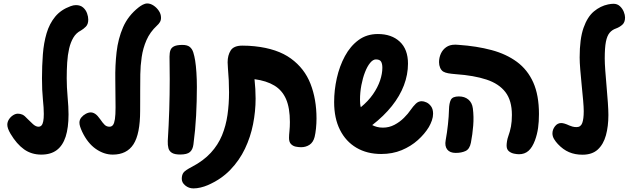

<svg xmlns="http://www.w3.org/2000/svg" viewBox="-20 -856 3559 1087"><path d="M213.9 19.3Q158.3 19.3 116.4 -10.4Q74.4 -40.2 39.6 -98.7Q30.2 -114.8 25.8 -127.2Q21.4 -139.7 21.4 -149.8Q21.4 -165.8 30.6 -180.1Q39.8 -194.4 53.8 -203.4Q67.8 -212.4 81.2 -212.4Q94.1 -212.4 106.5 -207.2Q118.9 -202 136.8 -181.9Q150.8 -167.4 166.9 -153Q183.1 -138.6 197.6 -138.6Q208.7 -138.6 215.2 -146.1Q221.8 -153.6 224.9 -169.7Q228 -185.8 228 -211Q228 -244.1 222.8 -294.1Q217.7 -344 217.7 -412.6Q217.7 -483.4 222.7 -548.4Q227.7 -613.4 243.8 -667.8Q259.9 -722.1 292.4 -761.6Q324.9 -801.1 379.7 -821Q396.1 -827.1 409.6 -827.1Q435.2 -827.1 450.7 -813.4Q466.2 -799.7 472.9 -780.6Q479.7 -761.6 479.7 -745.1Q479.7 -719 466.2 -705.3Q452.7 -691.7 437.6 -683Q411.2 -669.7 395.4 -643.1Q379.7 -616.6 371.4 -580.9Q363.1 -545.2 360.4 -502.3Q357.7 -459.3 357.7 -413Q357.7 -363.3 362.8 -306.7Q368 -250 368 -208.2Q368 -133.2 351.7 -82.4Q335.3 -31.7 301.3 -6.2Q267.3 19.3 213.9 19.3Z M618.1 19.3Q568.8 19.3 522.5 -12.9Q476.2 -45.1 445.3 -109.8Q438 -125.7 433.8 -138.5Q429.7 -151.3 429.7 -161.4Q429.7 -177.7 440.1 -190.6Q450.6 -203.6 465.6 -211.6Q480.6 -219.6 493.8 -219.6Q506.7 -219.6 519.6 -210.9Q532.4 -202.2 547.3 -180.9Q561.9 -159.4 572.8 -149Q583.8 -138.6 600 -138.6Q612.1 -138.6 619.6 -148.3Q627 -158 630.6 -181.8Q634.2 -205.7 634.2 -247.6Q634.2 -324.3 632.8 -404.6Q631.4 -484.8 640 -560.8Q648.6 -636.9 676.9 -702.1Q705.3 -767.2 764.7 -814.1Q775 -822.4 788.2 -829.4Q801.4 -836.4 813.9 -836.4Q831.3 -836.4 849.1 -824.8Q866.9 -813.1 879.2 -794.8Q891.6 -776.6 891.6 -755.4Q891.6 -741 885.1 -730.5Q878.7 -720 868.6 -711.1Q829.2 -674.4 809.3 -628.7Q789.4 -583 782.2 -533.2Q774.9 -483.4 774.3 -435.2Q773.7 -386.9 773.7 -344.9Q773.7 -311.1 773.6 -283.2Q773.4 -255.3 773.4 -228.7Q773.4 -97.6 735.6 -39.1Q697.8 19.3 618.1 19.3Z M1084.9 -513.1Q1089.4 -485.3 1092 -445.5Q1094.6 -405.7 1094.6 -363.6Q1094.6 -283 1090.3 -201.9Q1086.1 -120.9 1075.1 -38.3Q1071.3 -9.2 1055.2 4.8Q1039.1 18.8 999.8 18.8Q968.8 18.8 953.4 9.3Q938 -0.2 933.5 -17.3Q929 -34.4 929.8 -57.8Q935.4 -146.7 938.2 -234.4Q940.9 -322.2 940.9 -408Q940.9 -439.2 940.3 -475.2Q939.7 -511.2 939.7 -535.3Q939.7 -558.1 945.3 -572.7Q950.9 -587.2 966.8 -594.4Q982.7 -601.7 1013.1 -601.7Q1040.2 -601.7 1054.2 -590.5Q1068.1 -579.3 1074.3 -559.3Q1080.6 -539.3 1084.9 -513.1Z M1771.9 -185.3Q1771.9 -157.6 1769 -129Q1766.1 -100.4 1761.1 -80.4Q1753.2 -50.1 1732.4 -36.3Q1711.6 -22.6 1684.7 -22.6Q1670.2 -22.6 1654.3 -25.8Q1638.4 -29.1 1627.4 -40.4Q1616.3 -51.7 1616.3 -75Q1616.3 -90.9 1618.8 -114.4Q1621.2 -138 1621.2 -165.2Q1621.2 -245.1 1599.4 -295.1Q1577.6 -345 1533.1 -371.8Q1488.7 -398.7 1420.9 -407.7Q1423.9 -379.9 1425.5 -352.4Q1427.1 -324.9 1427.1 -297.7Q1427.1 -225.9 1412.7 -152.9Q1398.3 -79.9 1366.8 -13.9Q1335.3 52.1 1283.7 105.7Q1232 159.3 1156.7 192.1Q1136.7 200.7 1115.7 205.6Q1094.7 210.6 1075.1 210.6Q1049 210.6 1029.1 194.3Q1009.1 178.1 1009.1 156.6Q1009.1 134 1019.1 120.9Q1029 107.9 1067.1 88.2Q1132.1 54.1 1173.4 9.1Q1214.7 -35.9 1236.9 -89.9Q1259.1 -144 1267.9 -205.3Q1276.7 -266.7 1276.7 -333.2Q1276.7 -367.7 1275.1 -401.6Q1273.4 -435.6 1270.4 -470.1L1268.7 -503.3Q1268.7 -543.1 1286.1 -570.4Q1303.4 -597.7 1352.4 -597.7Q1370.4 -597.7 1388 -596.8Q1405.6 -595.9 1421.6 -594.1Q1550.1 -580.6 1627 -524.6Q1703.9 -468.7 1737.9 -381.4Q1771.9 -294.1 1771.9 -185.3Z M2289.8 -495.7Q2289.8 -433.6 2266.8 -373.1Q2243.9 -312.6 2198.6 -255.7Q2153.2 -198.8 2087.3 -147.8Q2099.7 -141.3 2114.6 -137.4Q2129.6 -133.4 2148.1 -133.4Q2182.9 -133.4 2213.2 -149.4Q2243.6 -165.4 2267.2 -189.1Q2290.9 -212.7 2304.9 -233.8Q2318.8 -253.9 2333.6 -268.4Q2348.3 -283 2367.6 -283Q2379.4 -283 2394.3 -276.3Q2409.2 -269.6 2420.6 -253.8Q2431.9 -238.1 2431.9 -212.2Q2431.9 -193.8 2425.1 -174.1Q2418.2 -154.4 2407.9 -136.6Q2384.2 -97.4 2345.3 -62.6Q2306.4 -27.7 2254.2 -5.9Q2201.9 15.8 2138.4 15.8Q2057.7 15.8 1997.7 -19.7Q1937.7 -55.1 1904.7 -120.8Q1871.7 -186.4 1871.7 -278.2Q1871.7 -345.8 1886.9 -413.7Q1902.2 -481.7 1932.8 -538.4Q1963.4 -595.1 2009.9 -629.3Q2056.3 -663.4 2119.2 -663.4Q2197 -663.4 2243.4 -620.1Q2289.8 -576.7 2289.8 -495.7ZM2018.2 -291.3Q2018.2 -280.7 2019 -269.9Q2019.8 -259.2 2022.6 -248.9Q2064.7 -283.4 2091.6 -322.2Q2118.4 -361 2131.6 -399.8Q2144.7 -438.6 2144.7 -472.4Q2144.7 -495.4 2137.2 -507.5Q2129.7 -519.6 2108 -519.6Q2091.7 -519.6 2075.6 -500.1Q2059.4 -480.7 2046.5 -447.4Q2033.6 -414.2 2025.9 -373.8Q2018.2 -333.3 2018.2 -291.3Z M3031.3 -210.4Q3031.3 -167.2 3026.3 -131.4Q3021.2 -95.7 3008.7 -61.3Q2993.6 -20.8 2971.8 -1.8Q2950 17.2 2918.3 17.2Q2905.7 17.2 2889 13.6Q2872.3 9.9 2860.2 -0.6Q2848.1 -11.1 2848.1 -32.2Q2848.1 -42.3 2850.5 -56.9Q2852.9 -71.4 2856.4 -80.8Q2867.6 -111.8 2872.8 -139.8Q2878.1 -167.9 2878.1 -205.3Q2878.1 -286.6 2841.5 -334.4Q2804.9 -382.2 2734.2 -405.5Q2663.6 -428.8 2561.2 -436Q2534.9 -438 2517.8 -441.1Q2500.8 -444.1 2489.4 -450.7Q2478 -458 2471.8 -472.5Q2465.6 -487 2465.6 -504Q2465.6 -529.3 2475.8 -552.1Q2486 -574.8 2506.1 -588.9Q2526.2 -603 2555.1 -603Q2557.1 -603 2561.7 -603Q2566.3 -603 2576.9 -602Q2678.9 -595 2762.6 -572.6Q2846.2 -550.2 2906.5 -505.8Q2966.8 -461.3 2999.1 -389.2Q3031.3 -317 3031.3 -210.4ZM2521.9 -235.1Q2522.7 -271.4 2532.4 -290.8Q2542.2 -310.1 2578 -310.1Q2610.4 -310.1 2631.7 -292.4Q2652.9 -274.7 2657 -242.4Q2663.1 -195.3 2659.1 -145.2Q2655.1 -95 2646.1 -48.6Q2639 -12.1 2615.9 -1.2Q2592.8 9.7 2560 9.7Q2527 9.7 2512 -9.6Q2497 -28.8 2503.1 -61.8Q2511.1 -105.3 2516.1 -151.9Q2521.1 -198.6 2521.9 -235.1Z M3277.4 19.9Q3235.4 19.9 3201.6 5.4Q3167.8 -9 3138.4 -40.4Q3126.3 -53.1 3116.9 -68.6Q3107.6 -84.1 3107.6 -100.8Q3107.6 -122.1 3121.8 -140.8Q3136 -159.4 3157.1 -159.4Q3173.8 -159.4 3202.8 -145.7Q3210 -142.4 3220.8 -139.4Q3231.6 -136.4 3244.3 -136.4Q3267.8 -136.4 3276.3 -159.4Q3284.8 -182.4 3284.8 -226.6Q3284.8 -248.2 3281.4 -287.7Q3278 -327.2 3273.2 -373.4Q3268.4 -419.6 3265.1 -461.8Q3261.7 -504 3261.7 -530.9Q3261.7 -636.1 3283.7 -698.5Q3305.7 -760.9 3342.4 -791.4Q3379.2 -822 3422.6 -831Q3432.2 -832.8 3439.2 -833.7Q3446.1 -834.6 3453.4 -834.6Q3475 -834.6 3489.7 -820.8Q3504.4 -807.1 3511.6 -788.9Q3518.7 -770.8 3518.7 -757.1Q3518.7 -729.4 3503.1 -715.8Q3487.4 -702.1 3468 -695Q3445.6 -687.4 3431.3 -670.4Q3417 -653.4 3410.3 -619.5Q3403.7 -585.6 3403.7 -524.8Q3403.7 -499.7 3406.7 -457.2Q3409.7 -414.7 3414.1 -366.6Q3418.4 -318.4 3421.4 -275Q3424.4 -231.6 3424.4 -204.9Q3424.4 -140.9 3410.4 -90Q3396.4 -39.1 3364.5 -9.6Q3332.6 19.9 3277.4 19.9Z"/></svg>

Font: Playpen Sans Hebrew
Style: Regular
Weight: 400
Designer: Tom Grace, Laura Meseguer, Veronika Burian, José Scaglione
Foundry: TypeTogether
Version: Version 2.000